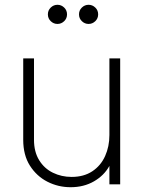

<svg xmlns="http://www.w3.org/2000/svg" viewBox="-20 -770 610 802"><path d="M275 12Q330 12 372.5 -12.5Q415 -37 437 -77V0H482V-526H437V-206Q437 -158 419 -118Q401 -78 365.5 -54.5Q330 -31 279 -31Q237 -31 201 -48.5Q165 -66 143.5 -101Q122 -136 122 -186V-526H77V-186Q77 -122 105 -78Q133 -34 178 -11Q223 12 275 12ZM220 -670Q236 -670 248 -681.5Q260 -693 260 -710Q260 -727 248 -738.5Q236 -750 220 -750Q204 -750 192 -738.5Q180 -727 180 -710Q180 -693 192 -681.5Q204 -670 220 -670ZM350 -670Q366 -670 378 -681.5Q390 -693 390 -710Q390 -727 378 -738.5Q366 -750 350 -750Q334 -750 322 -738.5Q310 -727 310 -710Q310 -693 322 -681.5Q334 -670 350 -670Z"/></svg>

Font: Plus Jakarta Sans ExtraLight
Style: Regular
Weight: 200
Designer: Gumpita Rahayu
Foundry: Tokotype
Version: Version 2.004; ttfautohint (v1.8.3)